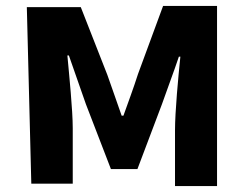

<svg xmlns="http://www.w3.org/2000/svg" viewBox="-20 -576 839 644"><path d="M85 40H224V-146C224 -207 212 -324 206 -390H211C228 -340 251 -277 268 -227L352 -9H441L523 -226C540 -275 563 -335 580 -386H585C578 -319 567 -201 567 -139V48H708V-556H527L443 -328C427 -278 410 -233 394 -188H388C373 -232 357 -276 340 -325L251 -552H70Z"/></svg>

Font: GenEiGothic-pro-Regular
Style: Bold
Weight: 700
Designer: Ryoko NISHIZUKA (kana & ideographs); Paul D. Hunt (Latin, Greek & Cyrillic); Wenlong ZHANG (bopomofo); Sandoll Communica
Foundry: Adobe Systems Incorporated; o_tamon
Version: Version 1.000.140830